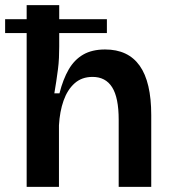

<svg xmlns="http://www.w3.org/2000/svg" viewBox="-32 -729 672 749"><path d="M-12 -654H385V-600H-12ZM72 0V-323V-709H199V-547Q199 -526 198 -503.5Q197 -481 194 -458Q191 -435 187.5 -411.5Q184 -388 180 -365H200Q214 -420 236 -458Q258 -496 292.5 -516Q327 -536 378 -536Q468 -536 513 -472.5Q558 -409 558 -280V0H431V-262Q431 -348 405.5 -388.5Q380 -429 329 -429Q287 -429 259 -404Q231 -379 216 -336.5Q201 -294 198 -240V0Z"/></svg>

Font: Bricolage Grotesque 16pt SemiBold
Style: Regular
Weight: 600
Version: Version 1.001;gftools[0.9.33.dev8+g029e19f]